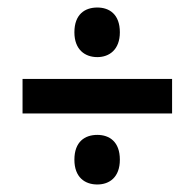

<svg xmlns="http://www.w3.org/2000/svg" viewBox="-20 -579 518 511"><path d="M239 -427C271 -427 299 -447 299 -493C299 -541 271 -559 239 -559C206 -559 178 -541 178 -493C178 -447 206 -427 239 -427ZM40 -369V-277H438V-369ZM239 -88C271 -88 299 -107 299 -154C299 -202 271 -220 239 -220C206 -220 178 -202 178 -154C178 -107 206 -88 239 -88Z"/></svg>

Font: Noto Sans Devanagari UI Condensed SemiBold
Style: Regular
Weight: 600
Width: 3
Designer: Jelle Bosma - Monotype Design Team
Foundry: Monotype Imaging Inc.
Version: Version 2.003